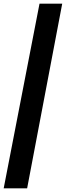

<svg xmlns="http://www.w3.org/2000/svg" viewBox="-32 -820 357 1040"><path d="M182 -800H305L115 200H-12Z"/></svg>

Font: Sansita
Style: Bold Italic
Weight: 700
Italic angle: -11°
Designer: Pablo Cosgaya
Foundry: Omnibus-Type
Version: Version 1.006